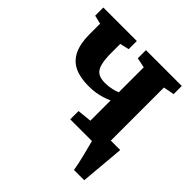

<svg xmlns="http://www.w3.org/2000/svg" viewBox="-192 -709 1042 1042"><g transform="rotate(45 328.5 -188.0)"><path d="M528 180Q526 164.5 520.5 138.8Q515 113 508 85Q501 57 494.8 33.8Q488.5 10.5 486 0L448.5 -74H629Q628 -60.5 625.8 -34.5Q623.5 -8.5 620.8 23Q618 54.5 615.2 85.8Q612.5 117 610.2 142.2Q608 167.5 607 180ZM319.5 0V-63.5L402 -72V-227.5Q382 -218.5 360.8 -211.8Q339.5 -205 315.2 -201.2Q291 -197.5 262 -197.5Q196.5 -197.5 153.5 -218.2Q110.5 -239 88.8 -284Q67 -329 67 -400.5V-481.5L17.5 -493.5V-556H274.5V-493.5L222 -481.5V-414Q222 -359 230.8 -328.2Q239.5 -297.5 259.2 -285Q279 -272.5 312.5 -272.5Q339.5 -272.5 364.5 -278.2Q389.5 -284 402 -290V-481.5L344.5 -493.5V-556H619.5V-493.5L557 -481.5V-72L620.5 -63.5V0Z"/></g></svg>

Font: Merriweather ExtraBold
Style: Regular
Weight: 800
Version: Version 2.100